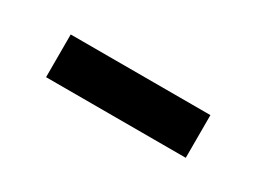

<svg xmlns="http://www.w3.org/2000/svg" viewBox="-23 -447 393 294"><g transform="rotate(30 173.5 -300.0)"><path d="M50 -337.5H297V-262H50Z"/></g></svg>

Font: 8514790e538f44c2 - subset of Lato
Style: Regular
Weight: 400
Version: Version 1.104; Western+Polish opensource